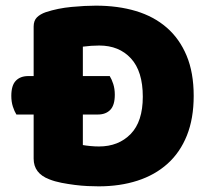

<svg xmlns="http://www.w3.org/2000/svg" viewBox="-20 -643 740 679"><path d="M665 -304Q665 -224 641 -164Q617 -104 572.5 -64Q528 -24 466 -4Q404 16 329 16Q312 16 290 15Q268 14 244.5 11Q221 8 197.5 3.5Q174 -1 154 -9Q99 -30 99 -82V-238H38Q31 -249 25.5 -266Q20 -283 20 -304Q20 -341 36 -357.5Q52 -374 80 -374H99V-549Q99 -570 110.5 -581.5Q122 -593 142 -600Q185 -614 233 -618.5Q281 -623 319 -623Q397 -623 460.5 -604Q524 -585 569.5 -545.5Q615 -506 640 -446Q665 -386 665 -304ZM485 -301Q485 -391 443 -436.5Q401 -482 331 -482Q317 -482 302.5 -481Q288 -480 273 -478V-374H368Q375 -363 380.5 -346Q386 -329 386 -308Q386 -271 370 -254.5Q354 -238 326 -238H273V-130Q284 -128 300 -126.5Q316 -125 330 -125Q399 -125 442 -169Q485 -213 485 -301Z"/></svg>

Font: Baloo Thambi 2 ExtraBold
Style: Regular
Weight: 800
Designer: Aadarsh Rajan and Ek Type
Foundry: Ek Type
Version: Version 1.640;hotconv 1.0.111;makeotfexe 2.5.65597; ttfautoh